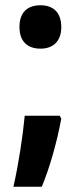

<svg xmlns="http://www.w3.org/2000/svg" viewBox="-20 -574 308 730"><path d="M54 -471C54 -416 85 -389 134 -389C181 -389 213 -416 213 -471C213 -527 182 -554 134 -554C84 -554 54 -527 54 -471ZM213 -123 207 -134H74C67 -58 50 54 31 136H139C169 63 196 -31 213 -123Z"/></svg>

Font: Noto Sans Lao Looped Condensed
Style: Bold
Weight: 700
Width: 3
Designer: Mark Frömberg, Ben Mitchell
Foundry: The Fontpad Ltd
Version: Version 1.002